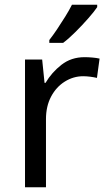

<svg xmlns="http://www.w3.org/2000/svg" viewBox="-20 -786 453 806"><path d="M335 -546Q350 -546 367.5 -544.5Q385 -543 398 -540L387 -459Q374 -462 358.5 -464Q343 -466 329 -466Q288 -466 252 -443.5Q216 -421 194.5 -380.5Q173 -340 173 -286V0H85V-536H157L167 -438H171Q197 -482 238 -514Q279 -546 335 -546ZM388 -756Q376 -738 351 -709.5Q326 -681 297.5 -652.5Q269 -624 245 -606H187V-618Q202 -637 219.5 -663Q237 -689 254 -716.5Q271 -744 282 -766H388Z"/></svg>

Font: Go Noto Current
Style: Regular
Weight: 400
Designer: Monotype Design Team
Foundry: Monotype Imaging Inc.
Version: Version 2.007; ttfautohint (v1.8) -l 8 -r 50 -G 200 -x 14 -D